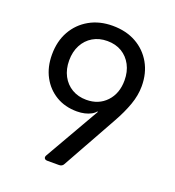

<svg xmlns="http://www.w3.org/2000/svg" viewBox="-134 -846 868 952"><g transform="rotate(20 300.0 -370.0)"><path d="M223 0Q211 0 207 -7Q203 -14 209 -24L375 -313L372 -315Q365 -305 350.5 -297Q336 -289 317 -284.5Q298 -280 276 -280Q213 -280 165.5 -308.5Q118 -337 91 -387Q64 -437 64 -503Q64 -574 94 -627Q124 -680 177 -710Q230 -740 299 -740Q370 -740 423 -710.5Q476 -681 506 -628.5Q536 -576 536 -507Q536 -459 518 -408.5Q500 -358 469 -303L308 -14Q301 0 284 0ZM300 -350Q365 -350 405.5 -393Q446 -436 446 -505Q446 -551 427.5 -586Q409 -621 376.5 -640.5Q344 -660 300 -660Q257 -660 224 -640.5Q191 -621 172.5 -586Q154 -551 154 -505Q154 -459 172.5 -424Q191 -389 224 -369.5Q257 -350 300 -350Z"/></g></svg>

Font: Pitagon Sans Mono
Style: Regular
Weight: 400
Monospace: yes
Designer: Travis Tran
Foundry: Pitagon
Version: Version 1.001;gftools[0.9.26]